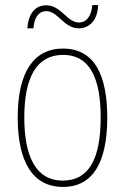

<svg xmlns="http://www.w3.org/2000/svg" viewBox="-20 -729 495 759"><path d="M88 -617H112C116 -667 138 -685 163 -685C209 -685 233 -617 291 -617C332 -617 366 -647 368 -709H345C341 -661 319 -640 292 -640C245 -640 222 -708 163 -708C123 -708 93 -681 88 -617ZM404 -264C404 -428 356 -537 229 -537C111 -537 50 -440 50 -265C50 -88 110 10 229 10C347 10 404 -87 404 -264ZM76 -265C76 -423 125 -512 229 -512C339 -512 378 -413 378 -265C378 -102 332 -15 228 -15C124 -15 76 -107 76 -265Z"/></svg>

Font: Noto Sans Myanmar UI Condensed Thin
Style: Regular
Weight: 100
Width: 3
Designer: Monotype Design Team
Foundry: Monotype Imaging Inc.
Version: Version 2.103